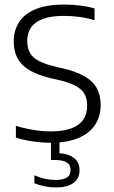

<svg xmlns="http://www.w3.org/2000/svg" viewBox="-20 -622 504 846"><path d="M202.5 7Q166 7 125.8 1.2Q85.5 -4.5 50 -15.5V-67.5Q76.5 -59.5 103 -54Q129.5 -48.5 155 -45.8Q180.5 -43 203 -43Q258 -43 293.8 -56.2Q329.5 -69.5 346.8 -94.8Q364 -120 364 -156.5Q364 -187 352.2 -208Q340.5 -229 312.8 -244Q285 -259 236 -270L208 -276.5Q119.5 -297 80 -335.2Q40.5 -373.5 40.5 -439.5Q40.5 -488.5 64.5 -525Q88.5 -561.5 137.5 -581.8Q186.5 -602 261.5 -602Q296 -602 331.5 -597.8Q367 -593.5 396.5 -585V-533Q363 -543 329.2 -547.5Q295.5 -552 261.5 -552Q205.5 -552 169.8 -539Q134 -526 117 -501.2Q100 -476.5 100 -442.5Q100 -395.5 126.8 -370.2Q153.5 -345 225.5 -328L253.5 -321.5Q314.5 -307.5 351.8 -286.2Q389 -265 406.2 -233.8Q423.5 -202.5 423.5 -159.5Q423.5 -108 398.2 -70.8Q373 -33.5 324 -13.2Q275 7 202.5 7ZM227 204Q203 204 178 199.2Q153 194.5 131.5 185.5V150.5Q159 162 181.2 166.5Q203.5 171 225 171Q256.5 171 273.8 160.8Q291 150.5 291 127.5Q291 104 273.5 93.5Q256 83 224.5 83H204.5V-10H242V69.5L230 53Q276 53 303.2 72Q330.5 91 330.5 128.5Q330.5 165.5 302.8 184.8Q275 204 227 204Z"/></svg>

Font: Encode Sans SC Condensed Thin Light
Style: Regular
Weight: 300
Version: Version 3.002